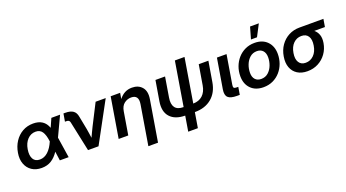

<svg xmlns="http://www.w3.org/2000/svg" viewBox="-64 -1417 4163 2310"><g transform="rotate(-20 2017.5 -262.5)"><path d="M239.7 11.7Q165 11.7 113.5 -22.9Q62 -57.6 39.6 -118.4Q17.1 -179.2 30.3 -256.8Q43 -335.4 83 -396.5Q123 -457.5 183.8 -492.2Q244.6 -526.9 321.3 -526.9Q460 -526.9 503.4 -405.8L552.2 -515.6H663.6L545.4 -264.2L585.9 0H473.1L457 -116.7Q415.5 -53.7 362.8 -21Q310.1 11.7 239.7 11.7ZM437.5 -255.9 437 -259.3Q426.8 -342.3 398.9 -383.3Q371.1 -424.3 315.4 -424.3Q254.4 -424.3 210.9 -378.9Q167.5 -333.5 155.3 -257.8Q142.6 -181.6 167.5 -136.5Q192.4 -91.3 252.9 -91.3Q309.6 -91.3 356.7 -134Q403.8 -176.8 437.5 -255.9Z M834 0 752.4 -384.8Q746.1 -416 711.4 -416H689.9L707 -515.6H729.5Q795.4 -515.6 829.8 -491.2Q864.3 -466.8 873 -413.6L905.3 -247.1Q910.6 -216.3 915.3 -185.8Q919.9 -155.3 923.8 -125Q938 -155.8 952.4 -186Q966.8 -216.3 981.9 -247.1L1118.7 -515.6H1248L968.3 0Z M1397.5 -291.5 1349.1 0H1226.1L1311.5 -515.6H1432.6L1419.9 -440.4Q1452.6 -482.9 1493.4 -504.4Q1534.2 -525.9 1585.4 -525.9Q1668 -525.9 1713.6 -472.4Q1759.3 -418.9 1742.7 -319.8L1655.8 204.1H1532.2L1616.2 -302.7Q1635.3 -418 1536.1 -418Q1487.8 -418 1448 -387.7Q1408.2 -357.4 1397.5 -291.5Z M2042.5 204.1 2074.7 9.8Q1945.8 8.8 1883.3 -61.3Q1820.8 -131.3 1841.8 -257.8L1884.8 -515.6H2007.8L1965.8 -260.3Q1952.1 -179.2 1982.9 -136.2Q2013.7 -93.3 2088.9 -93.3H2091.8L2184.6 -656.2H2308.1L2215.3 -93.3Q2289.6 -93.8 2336.4 -137Q2383.3 -180.2 2396.5 -260.3L2439 -515.6H2562.5L2519.5 -257.8Q2498.5 -130.4 2414.6 -60.3Q2330.6 9.8 2200.7 9.8H2198.2L2166 204.1Z M2741.2 0Q2658.7 0 2627.4 -30.5Q2596.2 -61 2607.9 -131.8L2671.9 -515.6H2794.9L2733.4 -144Q2729 -116.7 2737.3 -106.9Q2745.6 -97.2 2772.5 -97.2H2793L2776.9 0Z M3079.6 11.7Q2977.5 11.7 2918.5 -48.3Q2859.4 -108.4 2859.4 -207.5Q2859.4 -271.5 2880.6 -329.1Q2901.9 -386.7 2941.2 -431.4Q2980.5 -476.1 3034.9 -501.7Q3089.4 -527.3 3155.3 -527.3Q3257.8 -527.3 3316.7 -466.8Q3375.5 -406.2 3375.5 -307.1Q3375.5 -244.1 3354.7 -186.8Q3334 -129.4 3294.9 -84.7Q3255.9 -40 3201.4 -14.2Q3147 11.7 3079.6 11.7ZM3085.9 -91.3Q3140.1 -91.3 3177.2 -124.3Q3214.4 -157.2 3233.4 -207.3Q3252.4 -257.3 3252.4 -308.6Q3252.4 -363.8 3224.6 -394Q3196.8 -424.3 3148.9 -424.3Q3095.7 -424.3 3058.6 -391.6Q3021.5 -358.9 3002.2 -308.8Q2982.9 -258.8 2982.9 -205.6Q2982.9 -151.4 3010.5 -121.3Q3038.1 -91.3 3085.9 -91.3ZM3131.3 -580.1 3174.3 -730.5H3286.6L3208.5 -580.1Z M3642.1 11.7Q3565.9 11.7 3514.2 -21.5Q3462.4 -54.7 3440.4 -114.3Q3418.5 -173.8 3431.6 -252.4Q3444.3 -331.5 3485.8 -390.6Q3527.3 -449.7 3589.8 -482.7Q3652.3 -515.6 3728 -515.6H4035.2L4018.6 -416.5H3882.3Q3916 -390.1 3931.6 -346.9Q3947.3 -303.7 3937 -241.7Q3924.8 -168.5 3883.8 -111.1Q3842.8 -53.7 3780.5 -21Q3718.3 11.7 3642.1 11.7ZM3714.8 -412.6H3713.4Q3654.3 -412.6 3611.6 -370.6Q3568.8 -328.6 3556.2 -252.4Q3543.5 -177.2 3570.6 -134.3Q3597.7 -91.3 3656.7 -91.3Q3716.3 -91.3 3759.8 -134.3Q3803.2 -177.2 3815.4 -252.4Q3828.1 -328.1 3801 -370.4Q3773.9 -412.6 3714.8 -412.6Z"/></g></svg>

Font: Inter Display SemiBold
Style: Italic
Weight: 600
Italic angle: -9.39999°
Designer: Rasmus Andersson
Foundry: rsms
Version: Version 4.000;git-a52131595